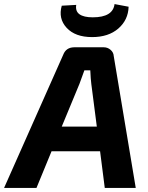

<svg xmlns="http://www.w3.org/2000/svg" viewBox="-59 -922 726 942"><path d="M503 -902 572 -889Q570 -824 521.5 -782Q473 -740 393 -740Q310 -740 268 -785.5Q226 -831 244 -894L315 -898Q310 -867 331 -852Q352 -837 396 -837Q495 -837 503 -902ZM432 -180H194L120 0H-39L251 -653Q265 -690 306 -690H450Q469 -690 483.5 -677.5Q498 -665 499 -647L607 0H455ZM416 -301 389 -510Q386 -532 384 -577H355Q337 -526 331 -511L244 -301Z"/></svg>

Font: Exo 2.0
Style: Bold Italic
Weight: 700
Italic angle: -8°
Designer: Natanael Gama
Version: Version 1.001;PS 001.001;hotconv 1.0.70;makeotf.lib2.5.58329